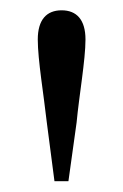

<svg xmlns="http://www.w3.org/2000/svg" viewBox="-20 -825 236 367"><path d="M97.8 -805.3C69.3 -805.3 52.2 -787.6 52.2 -749.5C52.2 -710.6 63.7 -643 69.5 -590.7L84.1 -478.7H110.8L126.4 -590.7C131.3 -643 143.4 -710.2 143.4 -749.5C143.4 -787.6 126.2 -805.3 97.8 -805.3Z"/></svg>

Font: Source Han Serif CN VF
Style: Regular
Weight: 250
Designer: Ryoko NISHIZUKA 西塚涼子 (kana & ideographs); Frank Grießhammer (Latin, Greek & Cyrillic); Wenlong ZHANG 张文龙 (bopomofo); San
Foundry: Adobe
Version: Version 2.002;hotconv 1.1.0;makeotfexe 2.6.0